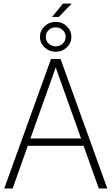

<svg xmlns="http://www.w3.org/2000/svg" viewBox="-20 -1059 627 1079"><path d="M51.3 0H3.9L266.6 -727.5H320.3L583 0H535.2L449.7 -239.7H136.2ZM150.9 -280.8H435.5L293.9 -678.2H292.5ZM293 -768.1Q256.3 -768.1 230.5 -792.5Q204.6 -816.9 204.6 -852.1Q204.6 -886.7 230.5 -911.4Q256.3 -936 293 -936Q329.6 -936 355.5 -911.4Q381.3 -886.7 380.9 -852.1Q381.3 -816.9 355.5 -792.5Q329.6 -768.1 293 -768.1ZM293 -798.3Q316.4 -798.8 332.8 -814.2Q349.1 -829.6 348.6 -852.1Q349.1 -874.5 332.8 -889.9Q316.4 -905.3 293 -905.3Q269 -905.3 253.2 -889.6Q237.3 -874 237.3 -852.1Q237.3 -829.6 253.4 -814.2Q269.5 -798.8 293 -798.3ZM272.5 -963.9 334 -1038.6H382.8L310.5 -963.9Z"/></svg>

Font: Inter Display Extra Light
Style: Regular
Weight: 200
Designer: Rasmus Andersson
Foundry: rsms
Version: Version 4.000;git-4fc901f